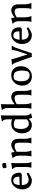

<svg xmlns="http://www.w3.org/2000/svg" viewBox="1922 -2709 805 4689"><g transform="rotate(-90 2324.5 -364.5)"><path d="M267 11Q162 11 103 -54Q44 -119 44 -225.5Q44 -332 110 -412Q176 -492 274 -492Q453 -492 453 -271L416 -235H150Q150 -151 186 -109Q222 -67 283 -67Q307 -67 351 -81.5Q395 -96 429 -116L454 -78Q435 -59 371.5 -24Q308 11 267 11ZM256 -442Q214 -442 191 -423Q172 -397 161 -357Q150 -317 150 -287L355 -295Q355 -442 256 -442Z M591 -139V-333Q591 -422 541 -457V-469L682 -493L688 -483Q685 -454 685 -400V-164Q685 -64 710 -7V0H575V-7Q591 -54 591 -139ZM675 -708Q689 -696 689 -650Q689 -639 688 -630L680 -623Q640 -612 585 -607L576 -611Q561 -637 561 -680Q561 -685 561 -690L569 -697Q617 -713 661 -713Q666 -713 675 -708Z M1128 -492Q1200 -492 1239.5 -446Q1279 -400 1279 -314V-170Q1279 -75 1309 -7V0H1168V-7Q1185 -57 1185 -140V-293Q1185 -351 1167.5 -380.5Q1150 -410 1097 -410Q1044 -410 961 -359V-170Q961 -73 990 -7V0H850V-7Q867 -57 867 -140V-310Q867 -353 849.5 -394.5Q832 -436 809 -450L808 -462L939 -493L945 -483Q953 -446 957 -408Q994 -437 1014.5 -451Q1035 -465 1067 -478.5Q1099 -492 1128 -492Z M1619 11Q1515 11 1464 -59.5Q1413 -130 1413 -237Q1413 -344 1478.5 -418Q1544 -492 1644 -492Q1700 -492 1755 -473V-587Q1755 -667 1709 -711V-723L1846 -747L1852 -737Q1849 -708 1849 -654V-159Q1849 -114 1863 -73.5Q1877 -33 1899 -18L1901 -8L1792 18Q1782 -7 1767 -64Q1690 11 1619 11ZM1572 -93Q1601 -63 1651 -63Q1701 -63 1755 -111V-393Q1703 -431 1625 -431Q1580 -431 1556 -413Q1519 -354 1519 -250Q1519 -146 1572 -93Z M2122 -545V-408Q2160 -437 2180.5 -451Q2201 -465 2233.5 -478.5Q2266 -492 2295 -492Q2369 -492 2409 -446Q2449 -400 2449 -314V-170Q2449 -75 2479 -7V0H2338V-7Q2355 -57 2355 -140V-293Q2355 -351 2337.5 -380.5Q2320 -410 2264.5 -410Q2209 -410 2125 -359V-170Q2125 -73 2154 -7V0H2014V-7Q2031 -57 2031 -140V-587Q2031 -667 1985 -711V-723L2119 -747L2125 -737Q2122 -708 2122 -545Z M2805 12Q2700 12 2639 -54.5Q2578 -121 2578 -228.5Q2578 -336 2649 -414Q2720 -492 2827.5 -492Q2935 -492 2993.5 -427Q3052 -362 3052 -253Q3052 -144 2981 -66Q2910 12 2805 12ZM2946 -228Q2946 -327 2915 -381Q2884 -435 2805 -435Q2754 -435 2725 -413Q2707 -390 2695.5 -343Q2684 -296 2684 -253Q2684 -44 2832 -44Q2878 -44 2907 -65Q2926 -88 2936 -136Q2946 -184 2946 -228Z M3226 -476Q3226 -447 3266 -325L3341 -94L3425 -347Q3446 -413 3446 -468V-480H3551V-468Q3524 -443 3499 -371L3386 -44L3372 7L3279 11L3262 -46L3143 -375Q3115 -446 3090 -463V-475L3226 -488Z M3817 11Q3712 11 3653 -54Q3594 -119 3594 -225.5Q3594 -332 3660 -412Q3726 -492 3824 -492Q4003 -492 4003 -271L3966 -235H3700Q3700 -151 3736 -109Q3772 -67 3833 -67Q3857 -67 3901 -81.5Q3945 -96 3979 -116L4004 -78Q3985 -59 3921.5 -24Q3858 11 3817 11ZM3806 -442Q3764 -442 3741 -423Q3722 -397 3711 -357Q3700 -317 3700 -287L3905 -295Q3905 -442 3806 -442Z M4413 -492Q4485 -492 4524.5 -446Q4564 -400 4564 -314V-170Q4564 -75 4594 -7V0H4453V-7Q4470 -57 4470 -140V-293Q4470 -351 4452.5 -380.5Q4435 -410 4382 -410Q4329 -410 4246 -359V-170Q4246 -73 4275 -7V0H4135V-7Q4152 -57 4152 -140V-310Q4152 -353 4134.5 -394.5Q4117 -436 4094 -450L4093 -462L4224 -493L4230 -483Q4238 -446 4242 -408Q4279 -437 4299.5 -451Q4320 -465 4352 -478.5Q4384 -492 4413 -492Z"/></g></svg>

Font: Asul
Style: Regular
Weight: 400
Designer: Mariela Monsalve
Foundry: Mariela Monsalve
Version: Version 1.002